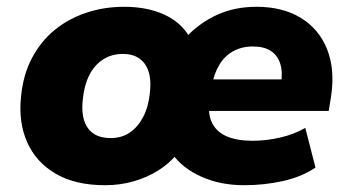

<svg xmlns="http://www.w3.org/2000/svg" viewBox="-20 -535 1034 566"><path d="M290 11Q202 11 144 -23Q86 -57 60 -116Q34 -175 42 -250Q48 -314 74 -363.5Q100 -413 141 -446.5Q182 -480 234.5 -497.5Q287 -515 346 -515Q413 -515 463 -492.5Q513 -470 538 -427H530Q569 -468 620.5 -491.5Q672 -515 736 -515Q813 -515 866.5 -482.5Q920 -450 944 -390.5Q968 -331 956 -251L949 -208H568L583 -301H821L808 -287Q814 -321 806.5 -346Q799 -371 779 -384.5Q759 -398 725 -398Q693 -398 667.5 -384Q642 -370 626 -343Q610 -316 604 -279L599 -248Q591 -202 604.5 -174Q618 -146 648.5 -133Q679 -120 724 -120Q765 -120 806 -129.5Q847 -139 880 -158L910 -41Q870 -14 815 -1.5Q760 11 699 11Q630 11 574 -14Q518 -39 489 -80H501Q479 -53 446.5 -32.5Q414 -12 374 -0.5Q334 11 290 11ZM306 -128Q339 -128 363 -144.5Q387 -161 402.5 -191Q418 -221 422 -263Q428 -317 407 -346.5Q386 -376 342 -376Q309 -376 283.5 -359.5Q258 -343 243 -313Q228 -283 224 -241Q218 -187 239 -157.5Q260 -128 306 -128Z"/></svg>

Font: Nunito Sans 8pt Black
Style: Italic
Weight: 900
Italic angle: -9°
Version: Version 3.101;gftools[0.9.27]